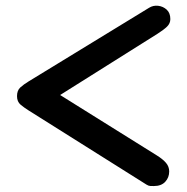

<svg xmlns="http://www.w3.org/2000/svg" viewBox="-20 -725 644 661"><path d="M509.8 -84.5Q503.9 -84.5 497.6 -84.7Q491.2 -85 484.4 -89.4L78.6 -344.7Q63 -354.5 50.8 -364.7Q38.6 -375 38.6 -394Q38.6 -413.6 49.8 -423.8Q61 -434.1 78.6 -444.8L493.2 -698.2Q507.3 -707 524.4 -705.1Q541.5 -703.1 554 -691.7Q566.4 -680.2 566.4 -659.2Q566.4 -644.5 555.2 -633.5Q543.9 -622.6 522.5 -608.9L187 -397.9L520 -189.9Q540.5 -177.2 551.5 -164.3Q562.5 -151.4 562.5 -134.8Q562.5 -113.8 548.8 -99.1Q535.2 -84.5 509.8 -84.5Z"/></svg>

Font: Cutive
Style: Regular
Weight: 400
Version: Version 1.100; ttfautohint (v1.8.4.7-5d5b)